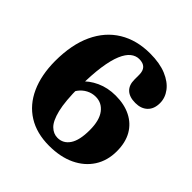

<svg xmlns="http://www.w3.org/2000/svg" viewBox="-194 -865 1030 1030"><g transform="rotate(45 321.0 -350.0)"><path d="M365.5 -717Q438.5 -717 488.8 -696Q539 -675 565 -640.5Q591 -606 591 -566Q591 -521.5 565.5 -497Q540 -472.5 496.5 -472.5Q451.5 -472.5 428 -494.5Q404.5 -516.5 404.5 -557.5V-594.5Q404.5 -624 390 -639.2Q375.5 -654.5 345 -654.5Q319.5 -654.5 297.5 -637Q275.5 -619.5 259 -580.8Q242.5 -542 233.2 -478Q224 -414 223.5 -321Q223.5 -213 238.2 -153Q253 -93 277.8 -69Q302.5 -45 333.5 -45Q376.5 -45 401.8 -82.5Q427 -120 427 -196.5Q427 -270.5 398.2 -308.5Q369.5 -346.5 323 -346.5Q295.5 -346.5 271 -333.8Q246.5 -321 229.8 -298.5Q213 -276 208 -247L172.5 -266Q176 -308.5 206.2 -345Q236.5 -381.5 285.5 -404Q334.5 -426.5 394.5 -426.5Q460.5 -426.5 509 -402Q557.5 -377.5 583.8 -331.5Q610 -285.5 610 -219.5Q610 -148.5 575.8 -95.2Q541.5 -42 479.2 -12.5Q417 17 331.5 17Q237 17 170.2 -24.8Q103.5 -66.5 68.5 -144Q33.5 -221.5 33 -327Q33 -452 73.5 -539Q114 -626 188.8 -671.5Q263.5 -717 365.5 -717Z"/></g></svg>

Font: Fraunces 28pt Soft Wonky
Style: Bold
Weight: 700
Version: Version 1.000;[b76b70a41]